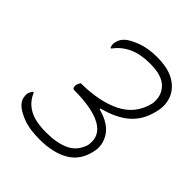

<svg xmlns="http://www.w3.org/2000/svg" viewBox="-202 -851 1003 1003"><g transform="rotate(45 300.0 -349.5)"><path d="M382 -719Q463 -719 511 -690.5Q559 -662 576.5 -616Q594 -570 580 -516L578 -508Q560 -436 509 -390.5Q458 -345 362 -319L361 -314Q445 -292 477.5 -241.5Q510 -191 496 -135L494 -127Q475 -51 411.5 -15.5Q348 20 250 20Q175 20 126 0.5Q77 -19 57 -41Q41 -59 38 -76.5Q35 -94 37 -104Q41 -119 51 -132H57Q78 -81 124 -55.5Q170 -30 250 -30Q328 -30 379.5 -53.5Q431 -77 451 -137L452 -144Q463 -217 397 -253.5Q331 -290 200 -290Q188 -290 186 -298.5Q184 -307 185 -316Q187 -324 190 -330Q193 -336 196 -340Q334 -341 422.5 -385.5Q511 -430 535 -528L536 -534Q543 -592 505.5 -630.5Q468 -669 381 -669Q311 -669 262 -647Q213 -625 181 -581H175Q168 -598 171 -615Q173 -625 179 -638Q185 -651 199 -664Q219 -682 267 -700.5Q315 -719 382 -719Z"/></g></svg>

Font: Recursive Sn Csl St Lt
Style: Italic
Weight: 300
Italic angle: -15°
Version: Version 1.079;hotconv 1.0.112;makeotfexe 2.5.65598; ttfautoh